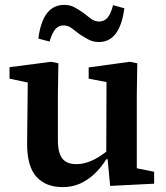

<svg xmlns="http://www.w3.org/2000/svg" viewBox="-20 -752 680 786"><path d="M237 14Q167 14 129 -28.5Q91 -71 91 -162L94 -446L127 -407L19 -430V-477L189 -499L219 -493L217 -365V-178Q217 -125 235.5 -102.5Q254 -80 292 -80Q316 -80 340.5 -88.5Q365 -97 389 -112.5Q413 -128 436 -149L445 -100H415Q394 -66 367 -40.5Q340 -15 308 -0.5Q276 14 237 14ZM431 9 420 -105 415 -106 416 -416 343 -430V-476L511 -499L542 -493L540 -365V-63L611 -49V0ZM137 -594Q146 -664 172.5 -698Q199 -732 243 -732Q267 -732 285 -722Q303 -712 319 -701Q336 -688 351.5 -676Q367 -664 386 -664Q407 -664 420.5 -680Q434 -696 443 -731L489 -718Q480 -649 454 -614.5Q428 -580 385 -580Q361 -580 342.5 -590Q324 -600 307 -611Q291 -623 275 -635.5Q259 -648 240 -648Q220 -648 206.5 -632.5Q193 -617 183 -582Z"/></svg>

Font: Source Serif 4 SemiBold
Style: Regular
Weight: 600
Designer: Frank Grießhammer
Foundry: Adobe Systems Incorporated
Version: Version 4.004;hotconv 1.0.116;makeotfexe 2.5.65601